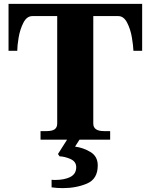

<svg xmlns="http://www.w3.org/2000/svg" viewBox="-20 -720 777 990"><path d="M713 -700V-458H668Q667 -485 660 -527Q653 -569 635.5 -603Q618 -637 590 -637H461V-83Q461 -44 516 -44H548V0H390L367 36Q408 41 446 63.5Q484 86 484 133Q484 203 428.5 226.5Q373 250 304 250Q273 250 246 246V207Q251 208 262 208Q312 208 342.5 192.5Q373 177 373 142Q373 113 343.5 100Q314 87 287 86L279 74L326 0H189V-44H220Q249 -44 262 -53.5Q275 -63 275 -83V-637H147Q118 -637 100.5 -602.5Q83 -568 76 -526Q69 -484 69 -458H24V-700Z"/></svg>

Font: Taviraj Bold
Style: Regular
Weight: 700
Designer: Katatrad Team
Foundry: CadsonDemak
Version: Version 1.030